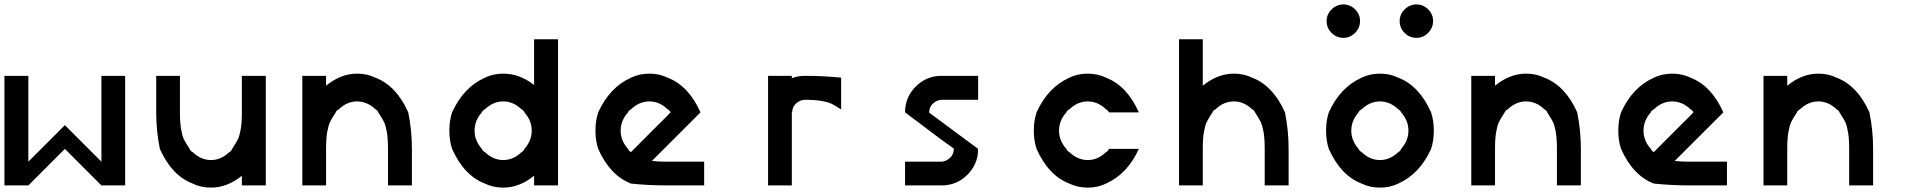

<svg xmlns="http://www.w3.org/2000/svg" viewBox="-46 -846 8733 876"><path d="M416.7 -108.3V-500H525V0H416.7L250 -166.7L83.3 0H-25.8V-500H83.3V-108.3Q117.5 -143.3 250 -275Z M1057.5 -44.2Q990.8 10 916.7 10Q870.8 10 833.3 -8.3Q737.5 -45 683.3 -166.7Q666.7 -248.3 666.7 -333.3V-500H775V-333.3Q775 -285 780.4 -255.4Q785.8 -225.8 792.5 -211.7Q799.2 -197.5 819.2 -166.7Q822.5 -157.5 833.3 -151.7Q870.8 -115.8 916.7 -115.8Q962.5 -115.8 1000 -151.7Q1010 -156.7 1013.3 -166.7Q1033.3 -197.5 1040 -211.7Q1046.7 -225.8 1052.1 -255.4Q1057.5 -285 1057.5 -333.3V-500H1166.7V0H1057.5Z M1441.7 -455Q1509.2 -510 1583.3 -510Q1629.2 -510 1666.7 -491.7Q1762.5 -455 1816.7 -333.3Q1833.3 -251.7 1833.3 -166.7V0H1724.2V-166.7Q1724.2 -215 1718.8 -244.6Q1713.3 -274.2 1706.7 -288.3Q1700 -302.5 1680 -333.3Q1676.7 -342.5 1666.7 -347.5Q1629.2 -383.3 1583.3 -383.3Q1537.5 -383.3 1500 -347.5Q1488.3 -341.7 1485.8 -333.3Q1465.8 -302.5 1459.2 -288.3Q1452.5 -274.2 1447.1 -244.6Q1441.7 -215 1441.7 -166.7V0H1333.3V-500H1441.7Z M2390.8 -44.2Q2324.2 10 2250 10Q2204.2 10 2166.7 -8.3Q2070.8 -45 2016.7 -166.7Q2004.2 -204.2 2004.2 -250Q2004.2 -295.8 2016.7 -333.3Q2068.3 -447.5 2166.7 -491.7Q2204.2 -510 2250 -510Q2325 -510 2390.8 -458.3V-666.7H2500V0H2390.8ZM2333.3 -151.7Q2343.3 -156.7 2346.7 -166.7Q2380 -204.2 2380 -250Q2380 -295.8 2346.7 -333.3Q2343.3 -342.5 2333.3 -347.5Q2295.8 -383.3 2250 -383.3Q2204.2 -383.3 2166.7 -347.5Q2155 -341.7 2152.5 -333.3Q2119.2 -295.8 2119.2 -250Q2119.2 -204.2 2152.5 -166.7Q2155.8 -157.5 2166.7 -151.7Q2204.2 -115.8 2250 -115.8Q2295.8 -115.8 2333.3 -151.7Z M3000 0Q2915 0 2833.3 -8.3Q2737.5 -45 2683.3 -166.7Q2670.8 -204.2 2670.8 -250Q2670.8 -295.8 2683.3 -333.3Q2735 -447.5 2833.3 -491.7Q2870.8 -510 2916.7 -510Q2962.5 -510 3000 -491.7Q3095.8 -455 3150 -333.3L2928.3 -111.7Q2955 -108.3 3000 -108.3H3166.7V0ZM2833.3 -152.5Q2865 -185 2925 -244.6Q2985 -304.2 3000 -319.2L3013.3 -333.3Q3010 -342.5 3000 -347.5Q2962.5 -383.3 2916.7 -383.3Q2870.8 -383.3 2833.3 -347.5Q2821.7 -341.7 2819.2 -333.3Q2785.8 -295.8 2785.8 -250Q2785.8 -204.2 2819.2 -166.7Q2822.5 -157.5 2833.3 -151.7Z M3625 -500Q3710 -500 3791.7 -491.7V-346.7Q3760.8 -366.7 3746.7 -373.3Q3732.5 -380 3702.9 -385.4Q3673.3 -390.8 3625 -390.8Q3602.5 -389.2 3585.4 -373.3Q3568.3 -357.5 3568.3 -333.3H3566.7V0H3458.3V-500H3566.7V-489.2Q3595 -500 3625 -500Z M4250 -108.3Q4271.7 -110 4288.8 -126.2Q4305.8 -142.5 4305.8 -166.7H4307.5Q4273.3 -190.8 4236.2 -218.3Q4199.2 -245.8 4153.3 -280.8Q4107.5 -315.8 4083.3 -333.3Q4083.3 -402.5 4132.1 -451.2Q4180.8 -500 4250 -500H4416.7V-390.8H4250Q4227.5 -389.2 4210.4 -373.3Q4193.3 -357.5 4193.3 -333.3H4191.7Q4201.7 -326.7 4416.7 -166.7Q4416.7 -97.5 4367.9 -48.8Q4319.2 0 4250 0H4083.3V-108.3Z M5000 -8.3Q4962.5 10 4916.7 10Q4870.8 10 4833.3 -8.3Q4737.5 -45 4683.3 -166.7Q4670.8 -204.2 4670.8 -250Q4670.8 -295.8 4683.3 -333.3Q4735 -447.5 4833.3 -491.7Q4870.8 -510 4916.7 -510Q4962.5 -510 5000 -491.7Q5095.8 -455 5150 -333.3H5013.3Q5010 -342.5 5000 -347.5Q4962.5 -383.3 4916.7 -383.3Q4870.8 -383.3 4833.3 -347.5Q4821.7 -341.7 4819.2 -333.3Q4785.8 -295.8 4785.8 -250Q4785.8 -204.2 4819.2 -166.7Q4822.5 -157.5 4833.3 -151.7Q4870.8 -115.8 4916.7 -115.8Q4962.5 -115.8 5000 -151.7Q5010 -156.7 5013.3 -166.7H5150Q5098.3 -52.5 5000 -8.3Z M5441.7 -455Q5509.2 -510 5583.3 -510Q5629.2 -510 5666.7 -491.7Q5762.5 -455 5816.7 -333.3Q5833.3 -251.7 5833.3 -166.7V0H5724.2V-166.7Q5724.2 -215 5718.8 -244.6Q5713.3 -274.2 5706.7 -288.3Q5700 -302.5 5680 -333.3Q5676.7 -342.5 5666.7 -347.5Q5629.2 -383.3 5583.3 -383.3Q5537.5 -383.3 5500 -347.5Q5488.3 -341.7 5485.8 -333.3Q5465.8 -302.5 5459.2 -288.3Q5452.5 -274.2 5447.1 -244.6Q5441.7 -215 5441.7 -166.7V0H5333.3V-666.7H5441.7Z M6416.7 -673.3Q6385 -673.3 6362.5 -695.8Q6340 -718.3 6340 -750Q6340 -780.8 6362.9 -803.3Q6385.8 -825.8 6416.7 -825.8Q6447.5 -825.8 6470 -803.3Q6492.5 -780.8 6492.5 -750Q6492.5 -719.2 6470 -696.2Q6447.5 -673.3 6416.7 -673.3ZM6083.3 -673.3Q6051.7 -673.3 6029.2 -695.8Q6006.7 -718.3 6006.7 -750Q6006.7 -780.8 6029.6 -803.3Q6052.5 -825.8 6083.3 -825.8Q6114.2 -825.8 6136.7 -803.3Q6159.2 -780.8 6159.2 -750Q6159.2 -719.2 6136.7 -696.2Q6114.2 -673.3 6083.3 -673.3ZM6333.3 -8.3Q6295.8 10 6250 10Q6204.2 10 6166.7 -8.3Q6070.8 -45 6016.7 -166.7Q6004.2 -204.2 6004.2 -250Q6004.2 -295.8 6016.7 -333.3Q6068.3 -447.5 6166.7 -491.7Q6204.2 -510 6250 -510Q6295.8 -510 6333.3 -491.7Q6429.2 -455 6483.3 -333.3Q6495.8 -295.8 6495.8 -250Q6495.8 -204.2 6483.3 -166.7Q6431.7 -52.5 6333.3 -8.3ZM6333.3 -151.7Q6343.3 -156.7 6346.7 -166.7Q6380 -204.2 6380 -250Q6380 -295.8 6346.7 -333.3Q6343.3 -342.5 6333.3 -347.5Q6295.8 -383.3 6250 -383.3Q6204.2 -383.3 6166.7 -347.5Q6155 -341.7 6152.5 -333.3Q6119.2 -295.8 6119.2 -250Q6119.2 -204.2 6152.5 -166.7Q6155.8 -157.5 6166.7 -151.7Q6204.2 -115.8 6250 -115.8Q6295.8 -115.8 6333.3 -151.7Z M6775 -455Q6842.5 -510 6916.7 -510Q6962.5 -510 7000 -491.7Q7095.8 -455 7150 -333.3Q7166.7 -251.7 7166.7 -166.7V0H7057.5V-166.7Q7057.5 -215 7052.1 -244.6Q7046.7 -274.2 7040 -288.3Q7033.3 -302.5 7013.3 -333.3Q7010 -342.5 7000 -347.5Q6962.5 -383.3 6916.7 -383.3Q6870.8 -383.3 6833.3 -347.5Q6821.7 -341.7 6819.2 -333.3Q6799.2 -302.5 6792.5 -288.3Q6785.8 -274.2 6780.4 -244.6Q6775 -215 6775 -166.7V0H6666.7V-500H6775Z M7666.7 0Q7581.7 0 7500 -8.3Q7404.2 -45 7350 -166.7Q7337.5 -204.2 7337.5 -250Q7337.5 -295.8 7350 -333.3Q7401.7 -447.5 7500 -491.7Q7537.5 -510 7583.3 -510Q7629.2 -510 7666.7 -491.7Q7762.5 -455 7816.7 -333.3L7595 -111.7Q7621.7 -108.3 7666.7 -108.3H7833.3V0ZM7500 -152.5Q7531.7 -185 7591.7 -244.6Q7651.7 -304.2 7666.7 -319.2L7680 -333.3Q7676.7 -342.5 7666.7 -347.5Q7629.2 -383.3 7583.3 -383.3Q7537.5 -383.3 7500 -347.5Q7488.3 -341.7 7485.8 -333.3Q7452.5 -295.8 7452.5 -250Q7452.5 -204.2 7485.8 -166.7Q7489.2 -157.5 7500 -151.7Z M8108.3 -455Q8175.8 -510 8250 -510Q8295.8 -510 8333.3 -491.7Q8429.2 -455 8483.3 -333.3Q8500 -251.7 8500 -166.7V0H8390.8V-166.7Q8390.8 -215 8385.4 -244.6Q8380 -274.2 8373.3 -288.3Q8366.7 -302.5 8346.7 -333.3Q8343.3 -342.5 8333.3 -347.5Q8295.8 -383.3 8250 -383.3Q8204.2 -383.3 8166.7 -347.5Q8155 -341.7 8152.5 -333.3Q8132.5 -302.5 8125.8 -288.3Q8119.2 -274.2 8113.8 -244.6Q8108.3 -215 8108.3 -166.7V0H8000V-500H8108.3Z"/></svg>

Font: 0xA000-Mono
Style: Mono-Bold
Weight: 700
Version: Version 0.1